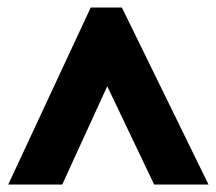

<svg xmlns="http://www.w3.org/2000/svg" viewBox="-20 -735 576 512"><path d="M2 -243 222 -715H305L536 -243H391L266 -505L146 -243Z"/></svg>

Font: Noto Sans Thai Cond Blk
Style: Regular
Weight: 900
Width: 3
Designer: Monotype Design Team
Foundry: Monotype Imaging Inc.
Version: Version 2.002; ttfautohint (v1.8.4.7-5d5b)